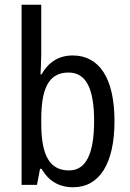

<svg xmlns="http://www.w3.org/2000/svg" viewBox="-20 -780 548 810"><path d="M154 -553V-760H71V0H136L149 -68H155C185 -17 228 10 289 10C398 10 463 -88 463 -269C463 -451 398 -546 287 -546C227 -546 184 -517 155 -466H151C152 -493 154 -524 154 -553ZM269 -474C344 -474 377 -405 377 -270C377 -129 342 -61 271 -61C188 -61 154 -127 154 -260V-275C154 -395 179 -474 269 -474Z"/></svg>

Font: Noto Sans Telugu Condensed
Style: Regular
Weight: 400
Width: 3
Designer: Jelle Bosma - Monotype Design Team
Foundry: Monotype Imaging Inc.
Version: Version 2.005